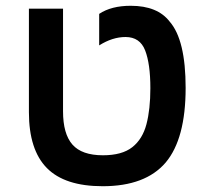

<svg xmlns="http://www.w3.org/2000/svg" viewBox="-20 -634 716 664"><path d="M335 10Q204 10 142 -53Q80 -116 80 -246V-604H198V-249Q198 -171 230.5 -134Q263 -97 336 -97Q402 -97 437.5 -125Q473 -153 486.5 -204.5Q500 -256 500 -329Q500 -413 482 -459.5Q464 -506 414 -506Q369 -506 323 -477V-586Q365 -614 432 -614Q525 -614 567 -559Q622 -496 622 -330Q622 -154 553 -72Q483 10 335 10Z"/></svg>

Font: Noto Sans Hebrew Droid SemiBold
Style: Regular
Weight: 600
Designer: Monotype Design Team
Foundry: Monotype Imaging Inc.
Version: Version 1.100; ttfautohint (v1.8.4.7-5d5b)